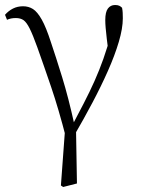

<svg xmlns="http://www.w3.org/2000/svg" viewBox="-20 -542 564 766"><path d="M223 198 242 -60 244 10Q214 -107 184 -195Q154 -283 129 -353Q111 -403 98.5 -428Q86 -453 74 -461.5Q62 -470 43 -470Q23 -470 8 -463L0 -483Q14 -499 32 -508Q50 -517 72 -517Q94 -517 111.5 -506Q129 -495 146.5 -464Q164 -433 183 -374Q203 -315 228 -234Q253 -153 277 -44L283 -43L287 190L232 204ZM278 -5 262 -30Q291 -85 314.5 -130.5Q338 -176 357 -218.5Q376 -261 392.5 -307.5Q409 -354 424 -410L415 -315Q409 -361 406 -387.5Q403 -414 401.5 -431Q400 -448 400 -462Q400 -494 410.5 -508Q421 -522 439 -522Q450 -522 456 -519Q462 -516 467 -511Q469 -501 469.5 -491Q470 -481 470 -469Q470 -429 454 -375Q438 -321 410.5 -259Q383 -197 348.5 -132Q314 -67 278 -5Z"/></svg>

Font: Noto Serif KR
Style: Regular
Weight: 200
Designer: Ryoko NISHIZUKA 西塚涼子 (kana & ideographs); Frank Grießhammer (Latin, Greek & Cyrillic); Wenlong ZHANG 张文龙 (bopomofo); San
Foundry: Adobe
Version: Version 2.001;hotconv 1.1.0;makeotfexe 2.6.0